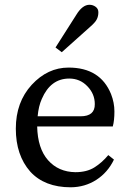

<svg xmlns="http://www.w3.org/2000/svg" viewBox="-20 -777 550 812"><path d="M279.3 15.1Q168.5 15.1 107.9 -51.3Q46.9 -120.6 46.9 -232.9Q46.9 -345.2 114.3 -418.5Q181.6 -491.2 270 -491.2Q404.3 -491.2 449.7 -378.9Q463.9 -342.8 463.9 -305.2Q463.9 -267.6 457 -242.2H137.2Q139.2 -149.4 183.1 -99.6Q227.1 -49.8 298.8 -48.8Q346.7 -48.8 378.9 -68.8Q411.1 -88.9 438 -121.1L461.9 -102.1Q436 -47.9 387.7 -16.6Q339.4 14.6 279.3 15.1ZM320.8 -285.2Q381.8 -285.2 380.9 -336.9Q380.9 -379.9 349.6 -412.1Q318.4 -444.8 272.9 -444.8Q193.8 -444.8 156.7 -358.4Q143.1 -328.1 139.2 -285.2ZM358.4 -756.8Q373 -756.8 384.8 -748Q396.5 -739.3 396 -724.1Q396 -709 389.6 -695.8Q383.3 -682.6 360.8 -663.1L241.2 -556.2L214.8 -576.2L301.8 -712.9Q328.1 -756.8 358.4 -756.8Z"/></svg>

Font: SourceSerifPro-Regular
Style: Regular
Weight: 400
Designer: Frank Grießhammer
Foundry: Adobe Systems Incorporated
Version: Version 1.014;PS Version 1.0;hotconv 1.0.73;makeotf.lib2.5.5